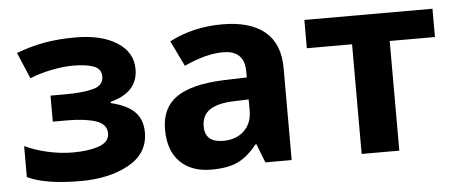

<svg xmlns="http://www.w3.org/2000/svg" viewBox="-43 -652 1798 757"><g transform="rotate(-5 856.0 -273.5)"><path d="M38 -24V-147Q80 -127 130.5 -116Q181 -105 227 -105Q290 -105 331 -119.5Q372 -134 372 -168Q372 -205 329 -219Q286 -233 217 -233H159V-336H214Q287 -336 328 -347Q369 -358 369 -393Q369 -424 339 -435Q309 -446 258 -446Q219 -446 171.5 -436.5Q124 -427 86 -411L42 -515Q101 -537 155.5 -546.5Q210 -556 277 -556Q379 -556 440.5 -517Q502 -478 502 -411Q502 -319 393 -291V-286Q459 -270 488 -239.5Q517 -209 517 -159Q517 -76 439.5 -33Q362 10 248 10Q110 10 38 -24Z M597 -163Q597 -249 657 -290.5Q717 -332 841 -337L936 -340V-364Q936 -447 851 -447Q784 -447 697 -407L648 -508Q742 -557 857 -557Q968 -557 1026 -508.5Q1084 -460 1084 -364V0H980L951 -74H947Q910 -27 870 -8.5Q830 10 766 10Q687 10 642 -35Q597 -80 597 -163ZM936 -208V-253L878 -251Q813 -249 781.5 -227.5Q750 -206 750 -162Q750 -99 822 -99Q874 -99 905 -129Q936 -159 936 -208Z M1361 -434H1182V-546H1689V-434H1510V0H1361Z"/></g></svg>

Font: OpenSansMMV
Style: Bold
Weight: 700
Foundry: Ascender Corporation
Version: Version 4.001